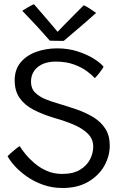

<svg xmlns="http://www.w3.org/2000/svg" viewBox="-20 -910 616 935"><path d="M284.5 5.5Q234.5 5.5 191 -9.8Q147.5 -25 112.5 -49.2Q77.5 -73.5 53.2 -100Q29 -126.5 17 -149.5Q21.5 -154.5 32.5 -164.2Q43.5 -174 55.8 -184Q68 -194 76 -198.5Q84.5 -184 102.5 -161.5Q120.5 -139 146.8 -116.2Q173 -93.5 207.2 -78.2Q241.5 -63 283 -63Q336.5 -63 370 -83.5Q403.5 -104 418.8 -134.5Q434 -165 434 -195Q434 -233.5 407.2 -259.5Q380.5 -285.5 337.8 -303.5Q295 -321.5 246.5 -335Q188 -352.5 144 -375.2Q100 -398 75.8 -432.5Q51.5 -467 51.5 -519Q51.5 -571 80 -605.5Q108.5 -640 155.8 -657.2Q203 -674.5 259 -674.5Q313 -674.5 359.5 -659.2Q406 -644 438.8 -623Q471.5 -602 484.5 -584.5Q479 -574.5 464.8 -556Q450.5 -537.5 441.5 -529.5Q430 -543 405 -562Q380 -581 341.5 -595.5Q303 -610 252 -610Q196 -610 163.5 -583.2Q131 -556.5 131 -511.5Q131 -479 151.2 -459Q171.5 -439 201.2 -427Q231 -415 259.5 -407Q308 -392.5 353.8 -376.8Q399.5 -361 435.8 -338.5Q472 -316 493.2 -282.8Q514.5 -249.5 514.5 -201Q514.5 -149.5 487.8 -102.2Q461 -55 409.8 -24.8Q358.5 5.5 284.5 5.5ZM388 -884.5Q402.5 -878 421.8 -865Q441 -852 448 -847Q384 -790 345.5 -757.8Q307 -725.5 290.5 -711Q278.5 -711 257 -711.2Q235.5 -711.5 222.5 -712Q161 -783 88.5 -857.5Q99 -864 115 -873.8Q131 -883.5 145.5 -889.5Q165 -867 188.8 -839.5Q212.5 -812 232.5 -788.5Q252.5 -765 260.5 -755Q273.5 -769 296.2 -792.2Q319 -815.5 344 -840.5Q369 -865.5 388 -884.5Z"/></svg>

Font: Grandstander Light
Style: Regular
Weight: 300
Designer: Tyler Finck
Foundry: Etcetera Type Co
Version: Version 1.200; ttfautohint (v1.8.3)